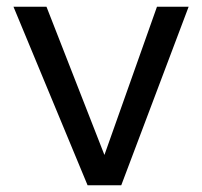

<svg xmlns="http://www.w3.org/2000/svg" viewBox="-20 -550 600 570"><path d="M240 0 20 -530H118L290 -90L446 -530H540L340 0Z"/></svg>

Font: Golos Text VF
Style: Regular
Weight: 400
Designer: A.Korolkova, Vitaly Kuzmin
Foundry: ParaType Ltd
Version: Version 2.003